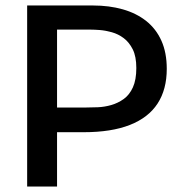

<svg xmlns="http://www.w3.org/2000/svg" viewBox="-20 -680 664 700"><path d="M145 -198V-288H292Q312 -288 336.5 -289Q361 -290 385.5 -297Q410 -304 431 -319Q452 -334 464.5 -361.5Q477 -389 477 -432Q477 -474 464 -500Q451 -526 431 -541Q411 -556 387.5 -562.5Q364 -569 344 -570.5Q324 -572 311 -572H145V-660H319Q378 -660 427.5 -646Q477 -632 513 -603.5Q549 -575 568.5 -531.5Q588 -488 588 -429Q588 -354 554.5 -302.5Q521 -251 453.5 -224.5Q386 -198 285 -198ZM79 0V-660H188V0Z"/></svg>

Font: Bricolage Grotesque 48pt Condensed ExtraBold Medium
Style: Regular
Weight: 500
Version: Version 1.000;gftools[0.9.30]